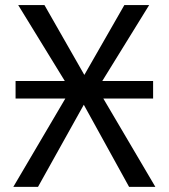

<svg xmlns="http://www.w3.org/2000/svg" viewBox="-20 -726 655 746"><path d="M574.9 -343.1H381.5L583.6 0H481.5L305.6 -319L127.7 0H31.8L233.8 -343.1H40.5V-411.3H231.8L50.8 -706.2H152.8L307.7 -434.9L463.1 -706.2H559.5L377.4 -411.3H574.9Z"/></svg>

Font: Fira Code
Style: Regular
Weight: 400
Designer: Carrois Corporate, Edenspiekermann AG, Nikita Prokopov
Foundry: Carrois Corporate, Edenspiekermann AG, Nikita Prokopov
Version: Version 5.002